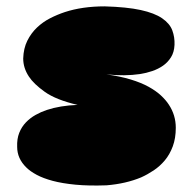

<svg xmlns="http://www.w3.org/2000/svg" viewBox="-20 -552 601 604"><path d="M315 -318Q358 -312 391 -302Q424 -292 447.5 -279Q471 -266 486.5 -251.5Q502 -237 511 -223Q533 -190 533 -150Q533 -117 523.5 -91.5Q514 -66 498.5 -47.5Q483 -29 463.5 -16Q444 -3 424 6Q376 26 315 31Q259 33 217.5 29Q176 25 146 17Q116 9 95.5 -2Q75 -13 63 -25Q34 -53 34 -90Q33 -115 40.5 -134Q48 -153 61.5 -167Q75 -181 92 -190.5Q109 -200 127 -206Q169 -220 224 -222Q156 -238 121 -263Q86 -288 71 -311Q53 -338 53 -368Q54 -400 66 -424Q78 -448 96.5 -465.5Q115 -483 137.5 -494.5Q160 -506 184 -514Q239 -532 309 -532Q379 -530 422.5 -520.5Q466 -511 490 -494.5Q514 -478 522 -456.5Q530 -435 529 -411Q528 -388 518 -372Q508 -356 493 -345.5Q478 -335 459 -328.5Q440 -322 420 -319Q373 -312 315 -318Z"/></svg>

Font: Sniglet
Style: ExtraBold
Weight: 800
Version: Version 2.000; ttfautohint (v0.95) -l 8 -r 50 -G 200 -x 14 -